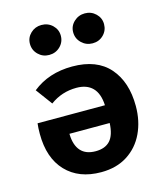

<svg xmlns="http://www.w3.org/2000/svg" viewBox="-120 -885 839 991"><g transform="rotate(-15 300.0 -390.0)"><path d="M558 -267Q558 -187 527.5 -122.5Q497 -58 438.5 -20.5Q380 17 298 17Q179 17 110.5 -55Q42 -127 42 -256Q42 -288 45 -312H405Q402 -375 371.5 -406Q341 -437 286 -437Q207 -437 145 -391L80 -479Q167 -549 293 -549Q424 -549 491 -472.5Q558 -396 558 -267ZM405 -217H190V-212Q192 -155 219 -125Q246 -95 298 -95Q349 -95 375.5 -124Q402 -153 405 -217ZM113 -718Q113 -751 137 -774Q161 -797 195 -797Q230 -797 254 -774Q278 -751 278 -718Q278 -684 254 -660.5Q230 -637 195 -637Q161 -637 137 -660.5Q113 -684 113 -718ZM344 -718Q344 -751 368.5 -774Q393 -797 427 -797Q461 -797 485 -774Q509 -751 509 -718Q509 -684 485.5 -660.5Q462 -637 427 -637Q393 -637 368.5 -660.5Q344 -684 344 -718Z"/></g></svg>

Font: Fira Mono
Style: Bold
Weight: 700
Monospace: yes
Designer: Carrois Corporate & Edenspiekermann AG
Foundry: Carrois Corporate GbR & Edenspiekermann AG
Version: Version 3.206